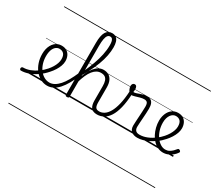

<svg xmlns="http://www.w3.org/2000/svg" viewBox="-323 -1482 2758 2445"><g transform="rotate(30 1056.0 -259.5)"><path d="M-71 17Q-80 17 -85 9.5Q-90 2 -89.5 -7Q-89 -16 -83 -23.5Q-77 -31 -64 -31Q-15 -31 36.5 -50.5Q88 -70 136 -104.5Q184 -139 221 -182Q247 -212 266 -243.5Q285 -275 295.5 -306.5Q306 -338 306 -367Q306 -419 283 -444.5Q260 -470 218 -470Q207 -470 202 -477.5Q197 -485 197.5 -494.5Q198 -504 204.5 -511.5Q211 -519 222 -519Q271 -519 301.5 -498.5Q332 -478 347 -444Q362 -410 362 -370Q362 -336 349 -299.5Q336 -263 313 -226.5Q290 -190 260 -157Q215 -105 159.5 -66Q104 -27 45 -5Q-14 17 -71 17ZM0 449H444V459H0ZM0 -20H444V0H0ZM0 -505H444V-500H0ZM0 -969H444V-959H0Z M313 17Q260 17 214 -8Q168 -33 133 -77Q98 -121 78.5 -179Q59 -237 59 -304Q59 -342 66.5 -374.5Q74 -407 88.5 -434Q103 -461 123 -480Q143 -499 168 -509Q193 -519 223 -519Q232 -519 236 -511.5Q240 -504 239 -494.5Q238 -485 232.5 -477.5Q227 -470 218 -470Q201 -470 185.5 -463Q170 -456 157 -442.5Q144 -429 134.5 -409Q125 -389 120 -363Q115 -337 115 -305Q115 -247 131 -197Q147 -147 175.5 -110Q204 -73 241 -52.5Q278 -32 319 -32Q356 -32 391.5 -52Q427 -72 460.5 -109.5Q494 -147 525 -202Q556 -257 587 -328Q592 -341 602 -340.5Q612 -340 618.5 -331Q625 -322 620 -310Q585 -230 550.5 -169Q516 -108 478.5 -66.5Q441 -25 400 -4Q359 17 313 17ZM444 449V459ZM444 -20V0ZM444 -505V-500ZM444 -969V-959Z M1047 17Q1015 17 993 8Q971 -1 957.5 -19.5Q944 -38 938 -64.5Q932 -91 932 -126V-332Q932 -379 921.5 -409.5Q911 -440 889 -454.5Q867 -469 830 -469Q798 -469 769.5 -453.5Q741 -438 715.5 -406.5Q690 -375 668.5 -327Q647 -279 628 -212L609 -240Q631 -309 656 -361Q681 -413 709.5 -448Q738 -483 771 -501Q804 -519 841 -519Q883 -519 915 -501Q947 -483 966 -444Q985 -405 985 -341V-128Q985 -77 999 -54Q1013 -31 1053 -31Q1063 -31 1067.5 -23.5Q1072 -16 1071.5 -7Q1071 2 1065 9.5Q1059 17 1047 17ZM606 15Q593 15 587 10.5Q581 6 581 -4V-767Q581 -875 611 -926.5Q641 -978 701 -978Q739 -978 762 -959Q785 -940 795 -906.5Q805 -873 805 -829Q805 -800 802 -769Q799 -738 792.5 -705Q786 -672 776 -637Q766 -602 752 -565Q738 -528 720.5 -489Q703 -450 681.5 -409Q660 -368 634 -325V-4Q634 6 627 10.5Q620 15 606 15ZM634 -396Q650 -430 664.5 -466Q679 -502 692 -538.5Q705 -575 716 -612Q727 -649 734.5 -685.5Q742 -722 746 -757.5Q750 -793 750 -827Q750 -855 746 -878Q742 -901 731 -914.5Q720 -928 699 -928Q677 -928 662.5 -909.5Q648 -891 641 -852.5Q634 -814 634 -753ZM444 449H1120V459H444ZM444 -20H1120V0H444ZM444 -505H1120V-500H444ZM444 -969H1120V-959H444Z M1047 17Q1035 17 1029.5 9.5Q1024 2 1025.5 -7Q1027 -16 1034 -23.5Q1041 -31 1053 -31Q1090 -31 1125 -53.5Q1160 -76 1188.5 -125Q1217 -174 1236.5 -254Q1256 -334 1262 -448Q1262 -454 1269 -456.5Q1276 -459 1284.5 -457.5Q1293 -456 1299.5 -451.5Q1306 -447 1306 -437Q1300 -313 1278.5 -226.5Q1257 -140 1222.5 -86.5Q1188 -33 1143 -8Q1098 17 1047 17ZM1120 449H1145V459H1120ZM1120 -20H1145V0H1120ZM1120 -505H1145V-500H1120ZM1120 -969H1145V-959H1120Z M1638 17Q1613 17 1591 10.5Q1569 4 1552.5 -9.5Q1536 -23 1527.5 -43.5Q1519 -64 1519 -93Q1519 -120 1521.5 -155.5Q1524 -191 1526 -230Q1528 -269 1530.5 -306.5Q1533 -344 1533 -376Q1533 -421 1519 -437Q1505 -453 1475 -453Q1448 -453 1416 -444Q1384 -435 1353 -425.5Q1322 -416 1298 -416Q1283 -416 1269 -432Q1255 -448 1246 -470.5Q1237 -493 1237 -513Q1237 -526 1241.5 -536Q1246 -546 1254.5 -552Q1263 -558 1275 -558Q1294 -558 1302.5 -542Q1311 -526 1311 -502Q1311 -493 1309.5 -482Q1308 -471 1307 -463Q1324 -462 1344 -468Q1364 -474 1387 -482.5Q1410 -491 1434.5 -497.5Q1459 -504 1484 -504Q1518 -504 1540.5 -491.5Q1563 -479 1574.5 -451Q1586 -423 1586 -378Q1586 -346 1583.5 -308Q1581 -270 1578.5 -232Q1576 -194 1573.5 -160.5Q1571 -127 1571 -104Q1571 -68 1589 -49.5Q1607 -31 1644 -31Q1655 -31 1660 -23.5Q1665 -16 1664.5 -7Q1664 2 1657.5 9.5Q1651 17 1638 17ZM1145 449H1713V459H1145ZM1145 -20H1713V0H1145ZM1145 -505H1713V-500H1145ZM1145 -969H1713V-959H1145Z M1640 17Q1628 17 1622.5 9.5Q1617 2 1618.5 -7Q1620 -16 1627 -23.5Q1634 -31 1646 -31Q1699 -31 1754 -53Q1809 -75 1856 -112Q1864 -118 1871 -115Q1878 -112 1882 -105Q1886 -98 1886.5 -89.5Q1887 -81 1880 -76Q1843 -47 1802 -26.5Q1761 -6 1719.5 5.5Q1678 17 1640 17ZM1713 449V459ZM1713 -20V0ZM1713 -505V-500ZM1713 -969V-959Z M1856 -110Q1878 -126 1897.5 -144.5Q1917 -163 1934 -182Q1960 -212 1979 -243.5Q1998 -275 2008.5 -306.5Q2019 -338 2019 -366Q2019 -419 1996 -444.5Q1973 -470 1931 -470Q1910 -470 1891.5 -459.5Q1873 -449 1858.5 -429Q1844 -409 1835.5 -380.5Q1827 -352 1827 -315Q1827 -255 1844 -203Q1861 -151 1889 -113Q1917 -75 1952 -53Q1987 -31 2023 -31Q2056 -31 2081 -45Q2106 -59 2125.5 -78.5Q2145 -98 2158 -115Q2166 -124 2174 -123Q2182 -122 2191 -116Q2199 -110 2201.5 -102.5Q2204 -95 2198 -86Q2181 -60 2153.5 -36.5Q2126 -13 2091 2Q2056 17 2017 17Q1975 17 1937.5 -1Q1900 -19 1870 -50.5Q1840 -82 1818 -124.5Q1796 -167 1784 -215Q1772 -263 1772 -313Q1772 -348 1780 -379.5Q1788 -411 1802 -436.5Q1816 -462 1836 -480.5Q1856 -499 1881 -509Q1906 -519 1935 -519Q1984 -519 2014.5 -498.5Q2045 -478 2060 -444Q2075 -410 2075 -370Q2075 -336 2062 -299.5Q2049 -263 2026 -226.5Q2003 -190 1973 -157Q1953 -134 1929.5 -112.5Q1906 -91 1880 -72ZM1713 449H2157V459H1713ZM1713 -20H2157V0H1713ZM1713 -505H2157V-500H1713ZM1713 -969H2157V-959H1713Z"/></g></svg>

Font: Playwrite IT Trad Guides
Style: Regular
Weight: 400
Designer: Veronika Burian, José Scaglione
Foundry: TypeTogether
Version: Version 1.003